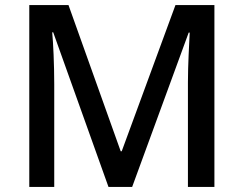

<svg xmlns="http://www.w3.org/2000/svg" viewBox="-20 -734 957 754"><path d="M406 0H499L721 -606H725C723 -564 718 -479 718 -410V0H822V-714H669L458 -140H454L249 -714H95V0H193V-404C193 -480 189 -567 185 -607H189Z"/></svg>

Font: Noto Sans Medefaidrin Medium
Style: Regular
Weight: 500
Designer: Dalton Maag Ltd
Foundry: Dalton Maag Ltd
Version: Version 1.002